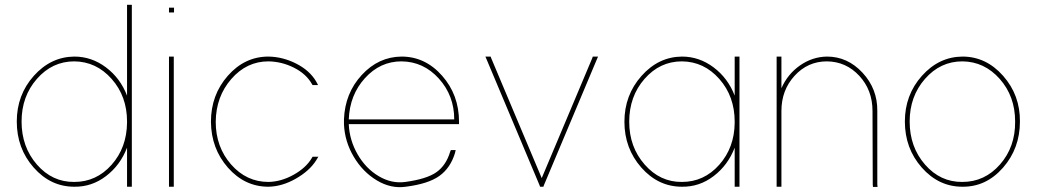

<svg xmlns="http://www.w3.org/2000/svg" viewBox="-20 -789 4340 801"><path d="M50 -282Q50 -170 120.5 -90Q191 -10 290 -10Q363 -9 422.5 -54.5Q482 -100 510 -173V-20V-10H530V-20V-282Q530 -282 530 -286V-759V-769H510V-759V-390Q482 -463 422 -508Q362 -553 290 -553Q192 -552 121 -472.5Q50 -393 50 -282ZM70 -282Q70 -387 134 -460Q198 -533 290 -533Q382 -532 446 -459.5Q510 -387 510 -282V-278Q509 -173 445.5 -101.5Q382 -30 290 -30Q198 -29 134 -102.5Q70 -176 70 -282Z M695 -737H696H706V-757H696H695H685V-737ZM685 -543V-20V-10H705V-20V-543V-553H685Z M1299 -449Q1272 -495 1216 -523.5Q1160 -552 1100 -553Q1001 -553 930.5 -473Q860 -393 860 -281Q861 -169 931 -89.5Q1001 -10 1100 -10Q1157 -11 1214 -43.5Q1271 -76 1299 -120L1308 -135H1284L1281 -130Q1257 -89 1205 -60Q1153 -31 1100 -30Q1008 -30 944 -103Q880 -176 880 -281Q881 -386 945 -459.5Q1009 -533 1100 -533Q1156 -532 1206.5 -506.5Q1257 -481 1281 -439L1284 -434H1307Z M1435 -291Q1439 -393 1502.5 -463Q1566 -533 1655 -533Q1747 -532 1811 -461Q1875 -390 1875 -291ZM1415 -271Q1418 -199 1455.5 -135.5Q1493 -72 1552 -36.5Q1611 -1 1673 -10Q1767 -22 1813 -55Q1859 -88 1878 -150L1881 -163H1861L1858 -156Q1841 -99 1800.5 -70.5Q1760 -42 1671 -30Q1614 -22 1560 -54Q1506 -86 1472 -145Q1438 -204 1435 -271H1885H1895V-281Q1895 -393 1824.5 -473Q1754 -553 1655 -553Q1559 -552 1489 -476Q1419 -400 1415 -291V-281Z M2011 -539 2231 -16 2233 -10H2247L2249 -16L2469 -539L2475 -553H2453L2451 -547L2240 -46L2029 -547L2027 -553H2005Z M2825 -10Q2898 -9 2957.5 -54.5Q3017 -100 3045 -173V-20V-10H3065V-20V-281Q3065 -281 3065 -285V-543V-553H3045V-543V-390Q3017 -463 2957 -508Q2897 -553 2825 -553Q2727 -552 2656 -472Q2585 -392 2585 -281Q2585 -170 2655.5 -90Q2726 -10 2825 -10ZM2605 -281Q2605 -387 2669 -460Q2733 -533 2825 -533Q2917 -532 2981 -459.5Q3045 -387 3045 -281V-277Q3044 -173 2980.5 -101.5Q2917 -30 2825 -30Q2734 -29 2669.5 -102.5Q2605 -176 2605 -281Z M3240 -421V-543V-553H3220V-543V-326V-316V-20V-10H3240V-20V-316V-326Q3240 -413 3295 -473Q3350 -533 3430 -533Q3510 -532 3565 -472.5Q3620 -413 3620 -326L3621 -19L3622 -9H3641L3640 -20V-326Q3641 -418 3578.5 -485.5Q3516 -553 3430 -553Q3369 -552 3317.5 -516Q3266 -480 3240 -421Z M3755 -282Q3755 -170 3825.5 -90Q3896 -10 3995 -10Q4094 -9 4164.5 -89.5Q4235 -170 4235 -282Q4236 -392 4165 -472.5Q4094 -553 3995 -553Q3897 -552 3826 -472.5Q3755 -393 3755 -282ZM3775 -282Q3775 -387 3839 -460Q3903 -533 3995 -533Q4087 -532 4151 -459.5Q4215 -387 4215 -282Q4216 -176 4152 -103Q4088 -30 3995 -30Q3903 -29 3839 -102.5Q3775 -176 3775 -282Z"/></svg>

Font: Nordica Plus
Style: NordicaClassicUltraLight
Weight: 300
Version: Version 1